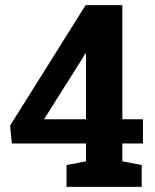

<svg xmlns="http://www.w3.org/2000/svg" viewBox="-20 -731 605 751"><path d="M534.2 -85.4V0H240.2V-85.4L316.4 -100.1V-169.9H26.4L19.5 -239.7L314.9 -710.9H458.5V-264.6H539.1V-169.9H458.5V-100.1ZM313.5 -522 301.8 -501.5 152.3 -264.6H316.4V-521Z"/></svg>

Font: Hanuman
Style: Bold
Weight: 700
Designer: Danh Hong
Version: Version 8.002; ttfautohint (v1.8.3)